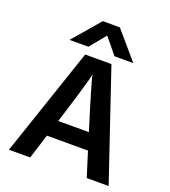

<svg xmlns="http://www.w3.org/2000/svg" viewBox="-158 -1006 990 1120"><g transform="rotate(20 337.0 -446.0)"><path d="M250 -285 241 -256H431L422 -286Q388 -394 366.5 -467.5Q345 -541 340 -560L336 -580Q327 -530 250 -285ZM160 0H28L256 -674H419L647 0H511L463 -153H208ZM258 -723H141L286 -892H392L537 -723H420L339 -822Z"/></g></svg>

Font: Hind Siliguri SemiBold
Style: Regular
Weight: 600
Designer: Jyotish Sonowal
Foundry: Indian Type Foundry
Version: Version 1.001;PS 1.0;hotconv 1.0.86;makeotf.lib2.5.63406; tt